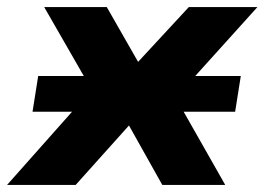

<svg xmlns="http://www.w3.org/2000/svg" viewBox="-50 -523 748 543"><path d="M-30 0 239 -303 245 -207 75 -503H252L344 -342H335L484 -503H678L411 -207L416 -301L587 0H409L312 -173L320 -174L164 0ZM42 -207 58 -308H631L615 -207Z"/></svg>

Font: Nunito Sans 7pt SemiExpanded ExtraBold
Style: Italic
Weight: 800
Width: 6
Italic angle: -9°
Designer: Vernon Adams
Foundry: Vernon Adams
Version: Version 3.101;gftools[0.9.27]